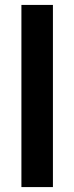

<svg xmlns="http://www.w3.org/2000/svg" viewBox="-20 -760 302 780"><path d="M67 0V-740H195V0Z"/></svg>

Font: Encode Sans SemiCondensed SemiCondensed SemiBold
Style: Regular
Weight: 600
Width: 4
Designer: Multiple Designers
Foundry: Impallari Type
Version: Version 3.000; ttfautohint (v1.8.3) -l 8 -r 50 -G 200 -x 14 